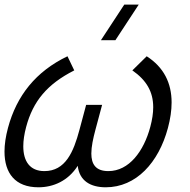

<svg xmlns="http://www.w3.org/2000/svg" viewBox="-32 -800 829 836"><path d="M572.1 -780H509.1L407.5 -625H470.5ZM606.8 -555 544.3 -493.5C605.6 -450.8 635.1 -400.7 635.1 -333.1C635.1 -307.3 630.8 -279 622.4 -247.5C593.9 -141 529.8 -55 439.8 -55C384 -55 365.7 -86 365.7 -131.6C365.7 -161.2 373.4 -197 383.4 -234.5L412.6 -343.5H343.1L313.9 -234.5C288.1 -138 252.8 -55 161.3 -55C97.9 -55 69.4 -98.1 69.4 -163.1C69.4 -188.4 73.7 -216.9 81.9 -247.5C111.9 -359.5 173.2 -433.5 291.3 -493.5L261.8 -555C124.1 -489 40.3 -383.5 2.7 -243C-7.3 -205.8 -12.4 -171.1 -12.4 -139.9C-12.4 -46.3 33.8 15.5 135.4 15.5C199.9 15.5 264.3 -12 306.5 -78C313.8 -12 362.9 15.5 428.4 15.5C560.9 15.5 658.7 -92 699.1 -242.5C709.7 -282.2 715.2 -319.3 715.2 -353.6C715.2 -439 681 -507.2 606.8 -555Z"/></svg>

Font: Manrope
Style: RegularItalic
Weight: 400
Italic angle: -15°
Designer: Mikhail Sharanda
Foundry: Mikhail Sharanda
Version: Version 4.502;hotconv 1.0.109;makeotfexe 2.5.65596